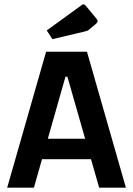

<svg xmlns="http://www.w3.org/2000/svg" viewBox="-20 -863 612 883"><path d="M13 0 192 -625H380L559 0H436L290 -510H281L136 0ZM110 -131V-225H463V-131ZM221 -683 195 -723 355 -839Q360 -843 364 -843Q369 -843 374 -837L422 -779Q429 -771 429 -766Q429 -760 421 -753L392 -729Q387 -724 382.5 -722Q378 -720 369 -718Z"/></svg>

Font: Changa Medium
Style: Regular
Weight: 500
Designer: Eduardo Rodriguez Tunni
Foundry: Eduardo Rodriguez Tunni
Version: Version 3.003